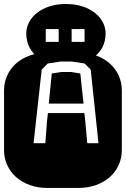

<svg xmlns="http://www.w3.org/2000/svg" viewBox="-22 -929 622 949"><path d="M364.3 -668.9Q413.6 -668.9 453.6 -654.3Q493.7 -639.6 521.7 -614.3Q549.8 -588.9 564.9 -554.9Q580.1 -521 580.1 -482.9V-186Q580.1 -147.9 564.9 -114Q549.8 -80.1 521.7 -54.7Q493.7 -29.3 453.6 -14.6Q413.6 0 364.3 0H213.9Q164.6 0 124.5 -14.6Q84.5 -29.3 56.4 -54.7Q28.3 -80.1 13.2 -114Q-2 -147.9 -2 -186V-482.9Q-2 -521 13.2 -554.9Q28.3 -588.9 56.4 -614.3Q84.5 -639.6 124.5 -654.3Q164.6 -668.9 213.9 -668.9ZM409.2 -221.2H464.8L426.3 -585L396 -615.2L331.1 -625H278.8L213.9 -615.2L184.1 -585L144 -221.2H202.1L210 -325.2L214.8 -370.1H395L399.9 -325.2ZM375 -565.9Q378.4 -526.4 382.8 -491.2Q387.2 -456.1 391.1 -417H219.2L233.9 -565.9Q247.6 -567.4 257.6 -569.3Q267.6 -571.3 281.2 -573.2H329.1ZM396 -722.2V-785.2H332V-722.2ZM172.9 -641.1Q140.6 -662.1 124.3 -693.6Q107.9 -725.1 107.9 -763.2Q107.9 -792.5 121.6 -818.8Q135.3 -845.2 160.9 -865.5Q186.5 -885.7 222.7 -897.5Q258.8 -909.2 303.7 -909.2Q348.6 -909.2 385 -897.5Q421.4 -885.7 447 -865.5Q472.7 -845.2 486.3 -818.8Q500 -792.5 500 -763.2Q500 -724.6 483.2 -693.4Q466.3 -662.1 434.1 -641.1ZM268.1 -722.2V-785.2H204.1V-722.2Z"/></svg>

Font: Monofett
Style: Regular
Weight: 400
Designer: vernon adams
Foundry: vernon adams
Version: Version 1.000